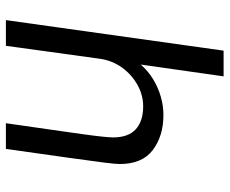

<svg xmlns="http://www.w3.org/2000/svg" viewBox="-82 -678 760 635"><g transform="rotate(90 297.5 -360.0)"><path d="M46 0 147 -720H232L193 -446Q215 -471 242.5 -487.5Q270 -504 300 -512.5Q330 -521 360 -521Q429 -521 475.5 -486Q522 -451 522 -376Q522 -363 517 -323Q512 -283 501 -205.5Q490 -128 472 0H387Q399 -84 408 -146.5Q417 -209 423 -252Q429 -295 431.5 -320Q434 -345 434 -354Q434 -405 407 -429.5Q380 -454 331 -454Q294 -454 260 -435Q226 -416 203 -384Q180 -352 174 -312L131 0Z"/></g></svg>

Font: Chivo Medium Light
Style: Italic
Weight: 300
Italic angle: -8.05°
Version: Version 2.002